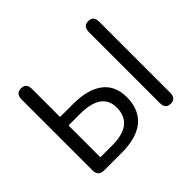

<svg xmlns="http://www.w3.org/2000/svg" viewBox="-157 -970 1206 1206"><g transform="rotate(-45 445.5 -367.0)"><path d="M152 0Q100 0 100 -52V-682Q100 -734 147 -734Q193 -734 193 -682V-438Q193 -433 198 -433H307Q434 -433 503 -384Q578 -331 578 -225Q578 -112 505 -54Q436 0 309 0ZM744 0Q698 0 698 -52V-682Q698 -734 744 -734Q790 -734 790 -682V-52Q790 0 744 0ZM193 -80Q193 -75 198 -75H297Q487 -75 487 -223Q487 -358 294 -358H198Q193 -358 193 -353Z"/></g></svg>

Font: Resource Han Rounded JP
Style: Regular
Weight: 400
Designer: Cyano Hao (round all glyphs); Ryoko NISHIZUKA 西塚涼子 (kana, bopomofo & ideographs); Paul D. Hunt (Latin, Greek & Cyrillic)
Foundry: Cyano Hao
Version: 0.990